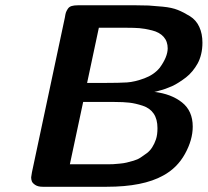

<svg xmlns="http://www.w3.org/2000/svg" viewBox="-20 -714 794 734"><path d="M99.1 -36.1Q99.1 -37.1 102.1 -55.2L228 -647Q230 -660.2 231.9 -666Q233.9 -671.9 239 -679.9Q244.1 -688 253.7 -690.9Q263.2 -693.8 277.8 -693.8H499Q529.8 -693.8 548.3 -692.9Q566.9 -691.9 602.1 -688.5Q637.2 -685.1 659.7 -676Q682.1 -667 706.1 -652.1Q730 -637.2 741.9 -611.1Q753.9 -585 753.9 -550.8Q753.9 -527.8 749 -507.3Q744.1 -486.8 735.6 -471.4Q727.1 -456.1 715.6 -442.1Q704.1 -428.2 691.2 -418.2Q678.2 -408.2 664.1 -399.2Q649.9 -390.1 637.5 -384.5Q625 -378.9 612.5 -374.5Q600.1 -370.1 591.6 -368.2Q583 -366.2 576.2 -363.8L569.8 -362.8Q634.8 -355 675.8 -322.5Q716.8 -290 716.8 -230Q716.8 -179.2 687 -125.5Q657.2 -71.8 604 -43Q526.9 0 388.2 0H143.1Q125 0 114.5 -7.1Q104 -14.2 101.6 -21.2Q99.1 -28.3 99.1 -36.1ZM247.1 -85.9H377Q378.9 -85.9 391.8 -85.9Q404.8 -85.9 412.8 -86.4Q420.9 -86.9 437 -88.4Q453.1 -89.8 464.1 -92.5Q475.1 -95.2 490.5 -99.6Q505.9 -104 517.3 -111.6Q528.8 -119.1 541 -128.2Q553.2 -137.2 562 -151.1Q570.8 -165 576.2 -181.2Q582 -198.2 582 -224.1Q582 -258.3 567.6 -279.5Q553.2 -300.8 525.6 -309.8Q498 -318.8 475.1 -321.5Q452.1 -324.2 418 -324.2H297.9ZM313 -397H380.9Q436 -397 465.6 -398.9Q495.1 -400.9 532 -414.6Q568.8 -428.2 590.8 -455.1Q620.6 -496.1 621.1 -528.8Q621.1 -555.7 605.5 -573.2Q589.8 -590.8 561 -597.9Q532.2 -605 512.7 -606.4Q493.2 -607.9 463.9 -607.9H357.9Z"/></svg>

Font: CMU Sans Serif
Style: BoldOblique
Weight: 700
Italic angle: -12°
Version: Version 0.7.0